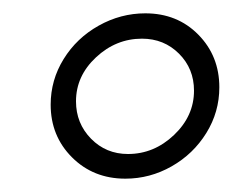

<svg xmlns="http://www.w3.org/2000/svg" viewBox="-20 -667 349 288"><path d="M309 -536Q309 -499 289.5 -467.5Q270 -436 237.5 -417.5Q205 -399 168 -399Q120 -399 88 -431Q56 -463 56 -510Q56 -547 75.5 -578.5Q95 -610 128 -628.5Q161 -647 198 -647Q246 -647 277.5 -615Q309 -583 309 -536ZM94 -515Q94 -482 116.5 -459Q139 -436 172 -436Q211 -436 241 -464.5Q271 -493 271 -531Q271 -564 248.5 -586.5Q226 -609 193 -609Q154 -609 124 -581Q94 -553 94 -515Z"/></svg>

Font: Alegreya Sans SC
Style: Italic
Weight: 400
Italic angle: -7°
Designer: Juan Pablo del Peral
Foundry: Huerta Tipografica
Version: Version 2.008; ttfautohint (v1.6)